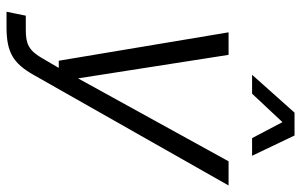

<svg xmlns="http://www.w3.org/2000/svg" viewBox="-187 -585 922 588"><g transform="rotate(90 274.0 -291.0)"><path d="M209 -602H267L354 -695L403 -602H457L395 -732H325ZM16 150H63C140 150 174 130 210 66L548 -530H474L220 -69L148 -530H79L166 -10H188L157 43C134 82 114 91 72 91H28Z"/></g></svg>

Font: Geist Light
Style: Italic
Weight: 300
Italic angle: -12°
Designer: Basement.studio, Andrés Briganti, Mateo Zaragoza
Foundry: Basement.studio, Vercel, Andrés Briganti, Guido Ferreyra, Mateo Zaragoza
Version: Version 1.500